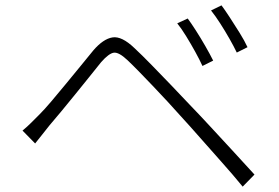

<svg xmlns="http://www.w3.org/2000/svg" viewBox="-20 -738 1040 716"><path d="M680 -669Q692 -653 710 -625Q728 -597 745.5 -566.5Q763 -536 775 -512L735 -492Q724 -516 708 -545Q692 -574 674.5 -602.5Q657 -631 641 -651ZM806 -718Q818 -702 836 -674.5Q854 -647 873 -616.5Q892 -586 903 -562L863 -542Q852 -565 835.5 -594Q819 -623 801 -651Q783 -679 767 -699ZM64 -251Q82 -266 96 -280Q110 -294 127 -311Q146 -330 171 -359.5Q196 -389 224 -423Q252 -457 279 -490Q306 -523 328 -550Q365 -593 399.5 -598.5Q434 -604 481 -559Q509 -533 546 -495Q583 -457 620.5 -418Q658 -379 686 -349Q720 -314 762 -268.5Q804 -223 847.5 -176Q891 -129 929 -87L885 -42Q849 -86 807.5 -132.5Q766 -179 726.5 -224Q687 -269 653 -306Q632 -330 605 -359Q578 -388 550 -417.5Q522 -447 497 -472.5Q472 -498 455 -514Q423 -544 404.5 -541.5Q386 -539 357 -506Q338 -482 312.5 -450.5Q287 -419 260 -385.5Q233 -352 208 -322Q183 -292 165 -271Q151 -254 136.5 -235Q122 -216 111 -203Z"/></svg>

Font: Noto Sans SC Thin Light
Style: Regular
Weight: 300
Version: Version 2.004-H2;hotconv 1.0.118;makeotfexe 2.5.65603